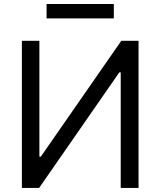

<svg xmlns="http://www.w3.org/2000/svg" viewBox="-20 -929 793 949"><path d="M88.1 -727.3H174.7V-154.8H181.8L579.5 -727.3H664.8V0H576.7V-571H569.6L173.3 0H88.1ZM542.6 -909.1V-838.1H210.2V-909.1Z"/></svg>

Font: Inter Alia
Style: Regular
Weight: 400
Designer: Rasmus Andersson (Latin, Greek, Cyrillic etc.) and Evan from Shavian.info (Shavian, old style figures)
Foundry: Shavian.info
Version: Version 0.001;git-37ab20767